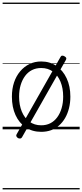

<svg xmlns="http://www.w3.org/2000/svg" viewBox="-20 -989 629 1468"><path d="M295 19Q227 19 176.5 -15Q126 -49 98.5 -109.5Q71 -170 71 -250Q71 -310 87.5 -359Q104 -408 134.5 -444Q165 -480 205.5 -499.5Q246 -519 295 -519Q361 -519 411 -485Q461 -451 489.5 -390.5Q518 -330 518 -250Q518 -203 507.5 -161.5Q497 -120 478 -87Q459 -54 432 -30Q405 -6 370.5 6.5Q336 19 295 19ZM295 -31Q334 -31 364.5 -46.5Q395 -62 417 -91.5Q439 -121 451 -161.5Q463 -202 463 -250Q463 -315 442.5 -364.5Q422 -414 384.5 -441.5Q347 -469 295 -469Q256 -469 225 -453.5Q194 -438 172 -408.5Q150 -379 138 -339Q126 -299 126 -250Q126 -186 146.5 -136.5Q167 -87 205 -59Q243 -31 295 -31ZM148 61Q143 69 135 70Q127 71 118 67Q109 61 105.5 53.5Q102 46 107 38L443 -554Q447 -563 456 -563.5Q465 -564 474 -558Q483 -553 486 -546.5Q489 -540 484 -531ZM0 449H589V459H0ZM0 -20H589V0H0ZM0 -505H589V-500H0ZM0 -969H589V-959H0Z"/></svg>

Font: Playwrite IT Trad Guides
Style: Regular
Weight: 400
Designer: Veronika Burian, José Scaglione
Foundry: TypeTogether
Version: Version 1.003